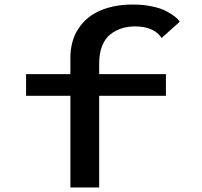

<svg xmlns="http://www.w3.org/2000/svg" viewBox="-20 -827 890 847"><path d="M95 -500H290.5V-571.5Q290.5 -647.5 326.5 -701.5Q362.5 -755.5 424 -781.2Q485.5 -807 566.5 -807Q613 -807 652 -798.5Q691 -790 715 -777Q739 -764 753 -752.5Q767 -741 773 -731L693 -659.5Q659.5 -710.5 575.5 -710.5Q544.5 -710.5 517.8 -702.2Q491 -694 467.8 -676.2Q444.5 -658.5 431 -625.5Q417.5 -592.5 417.5 -547V-500H712V-404.5H417.5V0H290.5V-404.5H95Z"/></svg>

Font: League Mono Wide Medium
Style: Regular
Weight: 500
Width: 8
Designer: Tyler Finck
Foundry: The League of Moveable Type / Tyler Finck
Version: Version 2.210